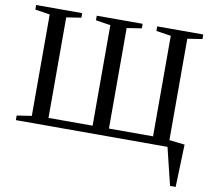

<svg xmlns="http://www.w3.org/2000/svg" viewBox="-91 -759 1190 1076"><g transform="rotate(10 504.0 -221.0)"><path d="M896 -39 984 -29 976 213H944L892 0H29V-26L113 -39V-616L29 -629V-655H291V-629L207 -616V-44H458V-616L374 -629V-655H635V-629L551 -616V-44H802V-616L718 -629V-655H980V-629L896 -616Z"/></g></svg>

Font: Libra Serif Modern
Style: Regular
Weight: 400
Designer: Stefan Peev, Context Ltd
Foundry: Stefan Peev, Context Ltd
Version: Version 1.000